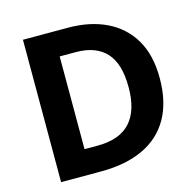

<svg xmlns="http://www.w3.org/2000/svg" viewBox="-104 -822 949 930"><g transform="rotate(-15 370.0 -357.0)"><path d="M682 -364Q682 -244 636 -163Q590 -82 502.5 -41Q415 0 292 0H90V-714H314Q426 -714 508.5 -674Q591 -634 636.5 -556.5Q682 -479 682 -364ZM525 -360Q525 -479 473 -534.5Q421 -590 322 -590H241V-125H306Q417 -125 471 -184Q525 -243 525 -360Z"/></g></svg>

Font: Noto Sans Thaana
Style: Regular
Weight: 400
Designer: Monotype Design Team
Foundry: Monotype Imaging Inc.
Version: Version 2.001